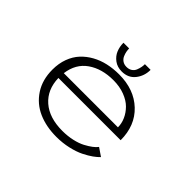

<svg xmlns="http://www.w3.org/2000/svg" viewBox="-142 -892 1133 1133"><g transform="rotate(45 425.0 -325.5)"><path d="M543.5 -662Q543.5 -611 513.5 -572.8Q483.5 -534.5 429.5 -534.5Q392.5 -534.5 366.2 -554Q340 -573.5 328.5 -601.5Q317 -629.5 317 -662H364.5Q364.5 -649.5 367 -636.2Q369.5 -623 376 -608Q382.5 -593 396.5 -583.2Q410.5 -573.5 430.5 -573.5Q450.5 -573.5 464.8 -583Q479 -592.5 485 -607.8Q491 -623 493.5 -636Q496 -649 496 -662ZM700.5 -91Q686 -75.5 664 -59.8Q642 -44 608.5 -27.2Q575 -10.5 528 0.2Q481 11 429.5 11Q344.5 11 278.2 -18.2Q212 -47.5 172.2 -108.2Q132.5 -169 132.5 -253.5Q132.5 -305 148.2 -347.8Q164 -390.5 191.8 -420.5Q219.5 -450.5 257.2 -471.5Q295 -492.5 338.8 -502.2Q382.5 -512 431 -512Q557 -512 634.5 -438.5Q712 -365 712 -243.5H192.5Q195 -148.5 257.5 -93.8Q320 -39 429.5 -39Q473.5 -39 512.2 -47.8Q551 -56.5 577.8 -70.8Q604.5 -85 622.2 -98.5Q640 -112 650 -125.5ZM431 -464Q335.5 -464 271 -419Q206.5 -374 195 -286H647Q647 -318 633.2 -349Q619.5 -380 593.8 -406Q568 -432 525.8 -448Q483.5 -464 431 -464Z"/></g></svg>

Font: League Mono Wide UltraLight
Style: Regular
Weight: 200
Width: 8
Designer: Tyler Finck
Foundry: The League of Moveable Type / Tyler Finck
Version: Version 2.210